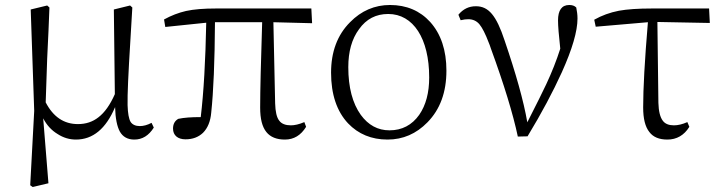

<svg xmlns="http://www.w3.org/2000/svg" viewBox="-20 -545 2889 769"><path d="M174 189 153 -71C167 -44 186 -23 211 -8C234 7 259 14 284 14C352 14 404 -29 441 -116C442 -71 449 -38 460 -18C472 3 491 14 518 14C550 14 576 -2 596 -34L587 -53C570 -44 554 -40 540 -40C523 -40 510 -46 503 -57C496 -69 492 -91 491 -124C490 -165 494 -251 502 -380C505 -435 508 -480 510 -515L501 -523L436 -507L440 -168C421 -125 399 -94 374 -75C351 -57 324 -48 292 -48C236 -48 193 -77 163 -135C164 -169 166 -228 169 -311C173 -391 176 -459 178 -515L169 -523L103 -507L117 -101L101 197L111 204Z M1121 14C1157 14 1185 -3 1206 -37L1199 -56C1178 -47 1160 -43 1145 -43C1124 -43 1108 -49 1099 -61C1088 -74 1083 -98 1082 -131L1075 -456L1230 -452L1227 -511H845C797 -511 757 -508 725 -501C695 -494 666 -483 637 -467L642 -437L806 -454C803 -302 796 -176 784 -76C747 -76 717 -74 694 -69C680 -61 673 -48 673 -30C673 -3 692 13 723 13C752 13 775 4 793 -13C812 -32 823 -59 826 -94C835 -178 840 -299 841 -456H1030C1025 -298 1022 -184 1022 -114C1022 -69 1030 -37 1047 -16C1063 4 1088 14 1121 14Z M1532 14C1594 14 1647 -9 1692 -55C1743 -107 1768 -176 1768 -262C1768 -344 1746 -409 1703 -457C1662 -502 1608 -525 1542 -525C1481 -525 1427 -502 1382 -456C1331 -405 1306 -337 1306 -254C1306 -167 1329 -99 1374 -51C1415 -8 1468 14 1532 14ZM1540 -23C1493 -23 1455 -44 1425 -85C1392 -131 1375 -195 1375 -276C1375 -338 1389 -389 1418 -428C1447 -469 1486 -489 1535 -489C1635 -489 1699 -391 1699 -235C1699 -174 1686 -124 1659 -85C1630 -44 1590 -23 1540 -23Z M2093 1C2150 -93 2195 -178 2230 -255C2272 -348 2293 -420 2293 -471C2293 -486 2291 -500 2288 -515C2281 -522 2272 -525 2260 -525C2230 -525 2215 -504 2215 -463C2215 -442 2218 -404 2224 -350C2209 -303 2190 -255 2168 -208C2154 -178 2130 -130 2096 -63C2094 -60 2093 -57 2092 -55C2077 -142 2046 -251 2001 -383C1968 -483 1937 -520 1886 -520C1858 -520 1835 -509 1816 -486L1825 -464C1837 -467 1847 -468 1856 -468C1874 -468 1889 -461 1900 -448C1911 -435 1924 -410 1938 -373C1940 -368 1943 -361 1946 -351C1999 -206 2035 -88 2054 2Z M2653 14C2690 14 2720 -3 2741 -37L2733 -56C2713 -47 2695 -43 2679 -43C2659 -43 2644 -49 2635 -61C2624 -75 2618 -99 2617 -133L2613 -457L2823 -453L2820 -511H2591C2536 -511 2492 -508 2459 -502C2423 -495 2390 -483 2360 -466L2366 -438L2575 -456C2562 -303 2556 -189 2556 -115C2556 -70 2564 -37 2581 -16C2596 4 2620 14 2653 14Z"/></svg>

Font: AllPunType Light
Style: Regular
Weight: 300
Version: 1.0